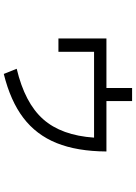

<svg xmlns="http://www.w3.org/2000/svg" viewBox="132 -802 735 1040"><g transform="rotate(90 500.0 -281.5)"><path d="M527 -490H800Q799 -331 754.5 -220.5Q710 -110 618 -40Q526 30 380 66L352 -4Q537 -48 625 -147Q713 -246 725 -423H260V-230H188V-490H456V-629H527Z"/></g></svg>

Font: PlemolJP35 Console
Style: Regular
Weight: 400
Version: v2.0.3; ttfautohint (v1.8.4.7-5d5b-dirty) -l 6 -r 45 -G 200 